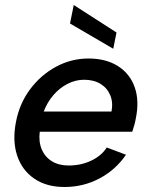

<svg xmlns="http://www.w3.org/2000/svg" viewBox="-20 -741 603 768"><path d="M238 7Q166 7 117 -26.5Q68 -60 48.5 -119Q29 -178 44 -254Q58 -327 100.5 -384Q143 -441 204 -474Q265 -507 334 -507Q404 -507 452 -476.5Q500 -446 519 -391.5Q538 -337 523 -266Q521 -254 517.5 -241.5Q514 -229 509 -214H139Q134 -174 147 -143.5Q160 -113 187.5 -96Q215 -79 255 -79Q304 -79 345 -98.5Q386 -118 407 -151L484 -122Q442 -61 377.5 -27Q313 7 238 7ZM426 -295Q433 -331 421 -360Q409 -389 382 -405.5Q355 -422 316 -422Q282 -422 250 -405.5Q218 -389 193.5 -360.5Q169 -332 155 -295ZM275 -721 446 -611 433 -546 260 -647Z"/></svg>

Font: Albert Sans Medium
Style: Italic
Weight: 500
Italic angle: -11.25°
Designer: Andreas Rasmussen
Foundry: a.Foundry
Version: Version 1.025